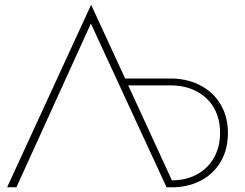

<svg xmlns="http://www.w3.org/2000/svg" viewBox="-20 -787 1028 807"><path d="M716 0H680L362 -688L49 0H10L363 -767L506 -457H685Q761 -459 818.5 -430Q876 -401 907 -348.5Q938 -296 938 -229Q938 -161 909.5 -110.5Q881 -60 830.5 -31.5Q780 -3 716 0ZM905 -229Q905 -290 878 -335.5Q851 -381 801.5 -405.5Q752 -430 685 -428H519L703 -28V-29Q762 -29 808 -54Q854 -79 879.5 -124.5Q905 -170 905 -229Z"/></svg>

Font: Poiret One
Style: Regular
Weight: 400
Designer: Denis Masharov (denis.masharov@gmail.com), Cyreal (Charset Expansion)
Foundry: Denis Masharov
Version: Version 1.101